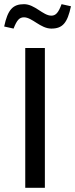

<svg xmlns="http://www.w3.org/2000/svg" viewBox="-53 -900 360 920"><path d="M68 -670V0H162V-670ZM-33 -773 12 -763C28 -804 40 -817 62 -817C101 -817 141 -763 193 -763C247 -763 270 -790 287 -870L242 -880C227 -839 214 -825 193 -825C153 -825 114 -880 62 -880C8 -880 -16 -853 -33 -773Z"/></svg>

Font: LT Wave Alt
Style: Regular
Weight: 400
Designer: Daniel Lyons
Version: Version 2.5 (Glyphs App)